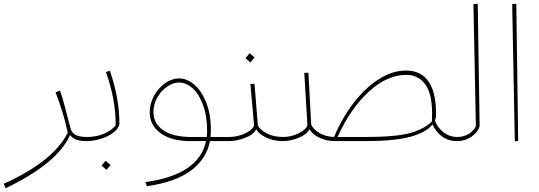

<svg xmlns="http://www.w3.org/2000/svg" viewBox="-54 -754 2882 1026"><path d="M424 -11 409 0Q377 0 357 -6.5Q337 -13 320 -32Q253 119 -24 252L-34 228Q232 108 308 -45Q298 -95 280 -153.5Q262 -212 243 -261L267 -270Q278 -238 292.5 -184Q307 -130 322 -71Q329 -44 350 -33Q371 -22 411 -22Z M394 -12 411 -22Q457 -22 498 -38Q539 -54 564 -84Q565 -222 512 -369L533 -376Q585 -226 584 -90Q577 -63 548 -42.5Q519 -22 480.5 -11Q442 0 409 0ZM489 131 510 105 537 128 515 154Z M1169 0H1068Q1050 94 967.5 156.5Q885 219 731 241L723 219Q1009 180 1047 0H963Q862 0 804 -42.5Q746 -85 746 -154Q746 -200 769 -242Q792 -284 828.5 -309.5Q865 -335 903 -335Q945 -335 984 -302Q1023 -269 1048 -206Q1073 -143 1073 -57Q1073 -44 1071 -22H1171L1184 -11ZM1053 -49Q1053 -133 1031 -193Q1009 -253 974.5 -283Q940 -313 902 -313Q870 -313 838 -290.5Q806 -268 786 -232Q766 -196 766 -156Q766 -94 818.5 -58Q871 -22 968 -22H1051Q1053 -40 1053 -49Z M1473 -11 1458 0Q1407 0 1368 -19Q1329 -38 1315 -63Q1300 -34 1255 -17Q1210 0 1168 0L1154 -10L1170 -22Q1212 -22 1252 -39.5Q1292 -57 1304 -82L1284 -306H1306L1324 -83Q1337 -59 1373 -40.5Q1409 -22 1459 -22ZM1258 -443 1280 -470 1306 -447 1284 -420Z M2403 -11 2388 0Q2342 0 2309 -24Q2276 -48 2257 -89Q2224 -46 2138 -23Q2052 0 1899 0H1739Q1689 0 1651 -19Q1613 -38 1600 -64Q1585 -35 1542 -17.5Q1499 0 1457 0L1443 -10L1459 -22Q1501 -22 1539.5 -40.5Q1578 -59 1589 -83L1572 -365H1594L1609 -88Q1620 -63 1652.5 -43.5Q1685 -24 1731 -22Q1774 -124 1836 -204.5Q1898 -285 1970.5 -331Q2043 -377 2115 -377Q2282 -377 2276 -128L2270 -110Q2283 -73 2315.5 -47.5Q2348 -22 2390 -22ZM2254 -105Q2255 -120 2255 -148Q2255 -254 2218 -304Q2181 -354 2117 -354Q2014 -354 1916 -263.5Q1818 -173 1750 -22H1899Q2061 -22 2137 -43Q2213 -64 2254 -105Z M2373 -11 2390 -22Q2421 -22 2447.5 -36.5Q2474 -51 2489 -79L2476 -732L2499 -734L2509 -78Q2497 -45 2464 -22.5Q2431 0 2388 0Z M2697 1 2683 -732 2705 -734 2715 -1Z"/></svg>

Font: FiraGO Thin
Style: Italic
Weight: 100
Italic angle: -8°
Designer: bBox Type GmbH
Foundry: bBox Type GmbH
Version: Version 1.001